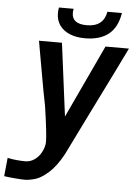

<svg xmlns="http://www.w3.org/2000/svg" viewBox="-73 -783 734 1028"><g transform="rotate(5 294.0 -268.5)"><path d="M92.5 99.5Q120 99.5 142 84.2Q164 69 177.5 45.2Q191 21.5 194.5 -3.5Q195 -6.5 195 -15Q195 -59 173 -206.5Q163 -251 134.5 -414.5Q126.5 -464 110.5 -550H234L284.5 -158L468 -550H594Q555 -469 407 -170.5Q306 35 301 45Q264 111.5 225.8 145Q187.5 178.5 159 187.5Q130.5 196.5 102.5 198Q86.5 198.5 47.2 195.2Q8 192 -12 188.5L-2 89.5Q18.5 94.5 46.8 97Q75 99.5 92.5 99.5ZM198.5 -706.5Q198.5 -721 201.5 -736.5H280.5Q278 -723 278 -714.5Q278 -655 357.5 -655Q447.5 -655 462 -736.5H540Q527.5 -658.5 480.8 -621.5Q434 -584.5 353.5 -584.5Q307.5 -584.5 272.5 -599Q237.5 -613.5 218 -641Q198.5 -668.5 198.5 -706.5Z"/></g></svg>

Font: JuliaMono SemiBoldItalic
Style: Regular
Weight: 600
Italic angle: -9°
Monospace: yes
Designer: cormullion
Foundry: corm
Version: Version 0.049; ttfautohint (v1.8.4)